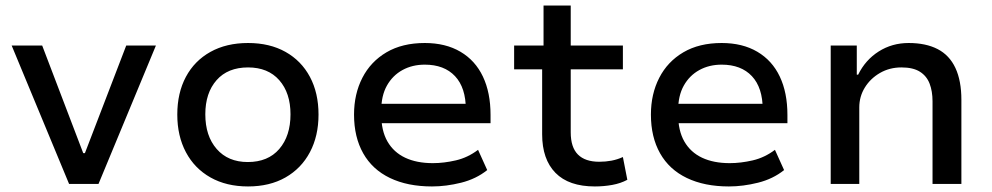

<svg xmlns="http://www.w3.org/2000/svg" viewBox="-20 -663 3576 692"><path d="M229 0 22 -499H132L280 -111H286L435 -499H542L335 0Z M874 9Q796 9 738.5 -23.5Q681 -56 650 -114.5Q619 -173 619 -250Q619 -328 650 -386Q681 -444 738.5 -476Q796 -508 874 -508Q952 -508 1009 -476Q1066 -444 1097 -386Q1128 -328 1128 -250Q1128 -173 1097 -114.5Q1066 -56 1009 -23.5Q952 9 874 9ZM873 -79Q946 -79 986.5 -126Q1027 -173 1027 -251Q1027 -328 986.5 -374Q946 -420 874 -420Q801 -420 760.5 -374Q720 -328 720 -251Q720 -173 761 -126Q802 -79 873 -79Z M1537 9Q1449 9 1385.5 -21.5Q1322 -52 1289 -110.5Q1256 -169 1256 -250Q1256 -324 1286 -382.5Q1316 -441 1373 -474.5Q1430 -508 1511 -508Q1586 -508 1639.5 -476.5Q1693 -445 1720.5 -387Q1748 -329 1748 -249V-219H1334V-289H1679L1659 -268Q1659 -347 1620 -388.5Q1581 -430 1511 -430Q1466 -430 1430.5 -410.5Q1395 -391 1374.5 -354.5Q1354 -318 1354 -264V-252Q1354 -192 1376.5 -153Q1399 -114 1440.5 -94.5Q1482 -75 1540 -75Q1580 -75 1623 -85Q1666 -95 1703 -123L1736 -50Q1696 -18 1642 -4.5Q1588 9 1537 9Z M2124 9Q2030 9 1982 -40Q1934 -89 1934 -179V-413H1833V-499H1939V-643H2037V-499H2225V-413H2037V-186Q2037 -132 2063 -106Q2089 -80 2140 -80Q2163 -80 2184 -84Q2205 -88 2225 -97L2241 -15Q2217 -2 2186.5 3.5Q2156 9 2124 9Z M2607 9Q2519 9 2455.5 -21.5Q2392 -52 2359 -110.5Q2326 -169 2326 -250Q2326 -324 2356 -382.5Q2386 -441 2443 -474.5Q2500 -508 2581 -508Q2656 -508 2709.5 -476.5Q2763 -445 2790.5 -387Q2818 -329 2818 -249V-219H2404V-289H2749L2729 -268Q2729 -347 2690 -388.5Q2651 -430 2581 -430Q2536 -430 2500.5 -410.5Q2465 -391 2444.5 -354.5Q2424 -318 2424 -264V-252Q2424 -192 2446.5 -153Q2469 -114 2510.5 -94.5Q2552 -75 2610 -75Q2650 -75 2693 -85Q2736 -95 2773 -123L2806 -50Q2766 -18 2712 -4.5Q2658 9 2607 9Z M2974 0V-499H3068V-394H3073Q3099 -447 3147 -477.5Q3195 -508 3255 -508Q3317 -508 3359.5 -486Q3402 -464 3423.5 -418Q3445 -372 3445 -303V0H3341V-298Q3341 -334 3330.5 -361.5Q3320 -389 3295.5 -404.5Q3271 -420 3229 -420Q3186 -420 3151.5 -400Q3117 -380 3097 -347.5Q3077 -315 3077 -276V0Z"/></svg>

Font: Nunito Sans 12pt ExtraLight 6pt Medium
Style: Regular
Weight: 500
Version: Version 3.101;gftools[0.9.27]